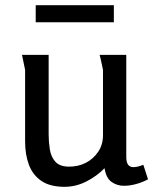

<svg xmlns="http://www.w3.org/2000/svg" viewBox="-20 -709 593 742"><path d="M168 -497V-189Q168 -161 172.5 -132Q177 -103 194 -84Q211 -65 247 -65Q283 -65 312 -80Q341 -95 359.5 -122.5Q378 -150 378 -186V-439Q378 -440 375 -453.5Q372 -467 369 -481Q366 -495 365 -497H468V-103Q468 -82 475 -72.5Q482 -63 496 -63Q510 -63 534 -72L552 -16Q532 -5 507 2Q482 9 459 9Q432 9 411 -6Q390 -21 384 -59Q354 -28 313.5 -7.5Q273 13 229 13Q174 13 140.5 -9.5Q107 -32 92 -71.5Q77 -111 77 -163V-439L65 -497ZM118 -689H420V-623H118Z"/></svg>

Font: Rosario Medium
Style: Regular
Weight: 500
Version: Version 1.201